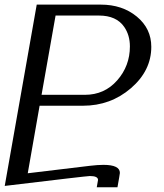

<svg xmlns="http://www.w3.org/2000/svg" viewBox="-25 -713 696 815"><path d="M335.4 -310.5Q418.5 -310.5 472.4 -371.8Q526.4 -433.1 526.4 -516.1Q526.4 -563.5 502.4 -598.6Q469.2 -647 395 -647H210.9L151.4 -310.5ZM473.6 82H385.7L391.1 50.8Q391.1 34.2 356.4 34.2Q343.8 34.2 -4.9 76.2L130.9 -693.4H402.8Q494.1 -693.4 555.7 -642.6Q617.2 -591.8 617.2 -514.2Q617.2 -413.1 530.8 -338.6Q444.3 -264.2 327.1 -264.2H143.1L92.8 22.5L357.4 -9.3Q390.1 -13.2 414.1 -13.2Q483.9 -13.2 483.9 21Q483.4 27.8 473.6 82Z"/></svg>

Font: Kelvinch
Style: Italic
Weight: 400
Italic angle: -10°
Designer: Paul James Miller
Foundry: High-Logic / Made with FontCreator
Version: Version 3.40;July 22, 2017;FontCreator 11.0.0.2388 64-bit